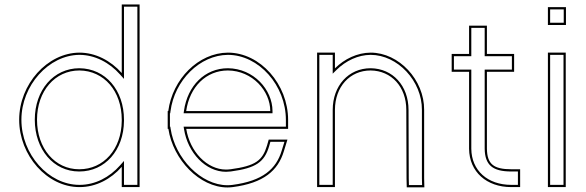

<svg xmlns="http://www.w3.org/2000/svg" viewBox="-20 -819 2630 861"><path d="M66 -282C66 -122 191 20 336 20C336.5 20 337 20 337.5 20C410.1 20 477.1 -15.5 526 -70.9V-20V20H606V-20V-282V-285.7V-759V-799H526V-759V-491.5C476.5 -547.1 408.6 -583 336 -583C192 -582 66 -441 66 -282ZM146 -282C146 -411 227 -503 336 -503C446 -502 526 -411 526 -282V-277.3C525 -148.8 443.7 -60 336 -60C335.4 -60 334.9 -60 334.3 -60C227.1 -60 146 -152.7 146 -282ZM76 -282C76 -436.2 198.7 -572 336 -573C405.3 -573 470.6 -538.7 518.5 -484.8L536 -465.2V-789H596V10H536V-97.3L518.5 -77.5C471.1 -23.9 406.7 10 337.5 10C337 10 336.7 10 336 10C197.7 10 76 -126.6 76 -282ZM136 -282C136 -148.7 220.5 -50 334.3 -50C334.8 -50 335.6 -50 336 -50C450.1 -50 535 -144.5 536 -277.3V-282C536 -415.1 452.6 -511.9 336 -513C220.5 -513 136 -415.1 136 -282Z M814.9 -321C830.3 -429.5 904.6 -503 1002 -503C1112 -502 1192 -411 1192 -321ZM735.1 -241C755.8 -102.9 875.3 21.6 1000 21.6C1008 21.6 1016 21 1024 20C1162 2 1227 -54 1253 -141L1269 -193H1185L1177 -165C1157 -100 1127 -75 1014 -60H1013C1006.5 -59.1 1000 -58.6 993.6 -58.6C908.8 -58.6 831.5 -138.5 815.2 -241H1232H1272V-281C1272 -441 1147 -583 1002 -583C870.1 -582.1 753.3 -464.5 734.6 -321H732V-281V-241ZM803.4 -311H1202V-321C1202 -416.6 1117.7 -511.9 1002 -513C898.8 -513 820.9 -434.7 805 -322.4ZM742 -251V-311H743.4L744.5 -319.7C762.6 -459.1 876.2 -572.1 1002 -573C1140.3 -573 1262 -436.4 1262 -281V-251H803.4L805.3 -239.4C822.2 -133.5 902.3 -48.6 993.6 -48.6C1000 -48.6 1008.4 -49.3 1013.7 -50H1014.7L1015.3 -50.1C1129.6 -65.3 1165.3 -93.1 1186.6 -162.2L1192.5 -183H1255.5L1243.4 -143.9C1218.7 -61.1 1158.3 -7.6 1022.7 10.1C1015.1 11.1 1007.6 11.6 1000 11.6C881.8 11.6 765.1 -108.3 745 -242.5L743.8 -251Z M1482 -512.6V-543V-583H1402V-543V-326V-286V-20V20H1482V-20V-286V-326C1482 -430 1549 -503 1642 -503C1735 -502 1802 -430 1802 -326L1803 -19L1804 21H1883L1882 -20V-326C1883 -461 1769 -583 1642 -583C1582.4 -582.5 1525.4 -555.4 1482 -512.6ZM1489 -505.4C1530.9 -546.7 1585.6 -572.6 1642 -573C1762.7 -573 1873 -455.9 1872 -326V-19.9L1872.8 11H1813.8L1813 -19.1L1812 -326C1812 -434.6 1741.1 -511.9 1642.1 -513C1542.9 -513 1472 -434.5 1472 -326V10H1412V-573H1472V-488.6Z M2163.5 -497H2245.5H2285.5V-577H2245.5H2163.5V-664V-704H2083.5V-664V-577H2045.5H2005.5V-497H2045.5H2083.5V-152C2084.5 -48 2162.5 20 2272.5 20H2312.5V-60H2272.5C2192.5 -60 2164.5 -84 2163.5 -152ZM2153.5 -507V-151.9C2154.6 -78.6 2189.5 -50 2272.5 -50H2302.5V10H2272.5C2166.9 10 2094.4 -54.2 2093.5 -152V-507H2015.5V-567H2093.5V-694H2153.5V-567H2275.5V-507Z M2477 -707H2478H2518V-787H2478H2477H2437V-707ZM2437 -543V-20V20H2517V-20V-543V-583H2437ZM2508 -717H2447V-777H2508ZM2447 10V-573H2507V10Z"/></svg>

Font: Nordica Advanced
Style: RegularOL
Weight: 300
Version: Version 1.07